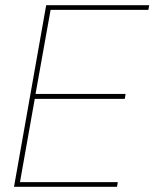

<svg xmlns="http://www.w3.org/2000/svg" viewBox="-20 -720 595 740"><path d="M34 0 158 -700H555L552 -682H175L117 -358H464L461 -339H114L57 -18H434L431 0Z"/></svg>

Font: DM Sans 24pt Thin
Style: Italic
Weight: 250
Italic angle: -10°
Designer: Colophon Foundry, Jonny Pinhorn
Foundry: Colophon Foundry
Version: Version 4.004;gftools[0.9.30]